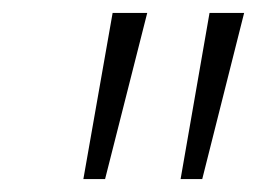

<svg xmlns="http://www.w3.org/2000/svg" viewBox="-20 -734 399 298"><path d="M260.3 -456.1 305.2 -713.9H358.9L293.9 -456.1ZM109.4 -456.1 154.8 -713.9H208.5L143.1 -456.1Z"/></svg>

Font: Open Sans Light
Style: Italic
Weight: 300
Italic angle: -12°
Designer: Monotype Design Team
Foundry: Monotype Imaging Inc.
Version: Version 3.003; ttfautohint (v1.8.4)